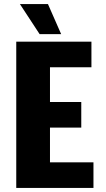

<svg xmlns="http://www.w3.org/2000/svg" viewBox="-20 -925 520 945"><path d="M186 0V-126H440V0ZM186 -297V-423H380V-297ZM60 -720H226V0H60ZM196 -720H430V-594H196ZM175 -757 78 -905H216L281 -757Z"/></svg>

Font: Akshar Light
Style: Regular
Weight: 300
Designer: Tall Chai
Foundry: Tall Chai
Version: Version 1.100